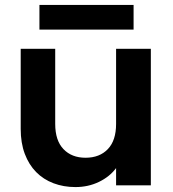

<svg xmlns="http://www.w3.org/2000/svg" viewBox="-20 -752 701 779"><path d="M592 0H451V-70Q425 -35 381.5 -14Q338 7 286 7Q238 7 197 -8.5Q156 -24 126.5 -54Q97 -84 80.5 -128Q64 -172 64 -229V-554H204V-249Q204 -182 237.5 -147Q271 -112 327 -112Q384 -112 417.5 -147Q451 -182 451 -249V-554H592ZM140 -732H522V-632H140Z"/></svg>

Font: SVN-Poppins SemiBold
Style: Regular
Weight: 600
Designer: Ninad Kale (Devanagari), Jonny Pinhorn (Latin)
Foundry: Indian Type Foundry
Version: Version 3.002 2017